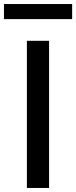

<svg xmlns="http://www.w3.org/2000/svg" viewBox="-53 -929 377 949"><path d="M189.6 -727.3V0H79.9V-727.3ZM303.6 -909.1V-834.5H-33.4V-909.1Z"/></svg>

Font: Inter UI Medium
Style: Regular
Weight: 500
Designer: Rasmus Andersson
Foundry: rsms
Version: 3.2;8d6f07862